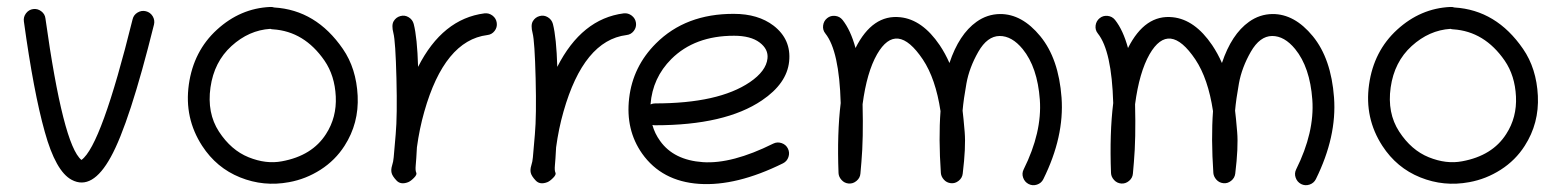

<svg xmlns="http://www.w3.org/2000/svg" viewBox="-20 -528 4530 557"><path d="M111.8 -474.6Q163.1 -106.9 216.3 -64Q273.9 -105 364.7 -472.2Q367.7 -484.9 379.2 -491.7Q390.6 -498.5 403.3 -495.4Q416 -492.2 422.9 -481Q429.7 -469.7 426.8 -457Q355.5 -169.9 301.3 -72.3Q247.6 25.4 188 -6.3Q141.6 -30.8 109.9 -145.5Q77.6 -260.3 49.3 -465.8Q47.4 -478.5 55.4 -489.3Q63.5 -500 76.2 -501.7Q88.9 -503.4 99.6 -495.4Q110.4 -487.3 111.8 -474.6Z M775.4 -506.3Q897 -499 974.6 -386.2Q1013.7 -329.6 1017.6 -250Q1021.5 -170.4 979.5 -105Q952.6 -63 909.9 -35.6Q867.2 -8.3 818.4 0.5Q745.1 14.2 676.5 -13.4Q607.9 -41 566.4 -105Q514.2 -185.5 527.8 -282.7Q541.5 -379.9 609.4 -441.9Q677.2 -503.9 763.7 -507.8Q769.5 -508.3 775.4 -506.3ZM764.2 -444.3Q702.1 -440.4 651.6 -394.5Q601.1 -348.6 590.6 -274.4Q580.1 -200.2 615.2 -146.2Q650.4 -92.3 701.2 -71.8Q752 -51.3 797.9 -60.1Q885.7 -76.2 925.8 -139.2Q957 -187.5 954.1 -248Q951.2 -308.6 921.4 -352.1Q862.8 -437 772 -442.9Q768.1 -442.9 764.2 -444.3Z M1180.2 -458.5Q1190.4 -418.9 1192.9 -334Q1263.7 -473.6 1385.7 -489.3Q1398.4 -490.7 1408.9 -482.7Q1419.4 -474.6 1421.1 -461.7Q1422.9 -448.7 1414.8 -438.2Q1406.7 -427.7 1393.6 -426.3Q1269.5 -410.6 1210.9 -204.1Q1196.8 -154.8 1189.5 -100.6Q1187.5 -63 1186 -48.1Q1184.6 -33.2 1187.5 -27.3Q1190.4 -21.5 1180.9 -12Q1171.4 -2.4 1164.1 0.5Q1142.6 8.8 1130.4 -4.2Q1118.2 -17.1 1116 -26.6Q1113.8 -36.1 1117.4 -47.6Q1121.1 -59.1 1122.1 -71.5Q1123 -84 1127.9 -138.2Q1132.8 -192.4 1130.1 -300.5Q1127.4 -408.7 1121.3 -431.9Q1115.2 -455.1 1122.1 -466.6Q1128.9 -478 1141.6 -481.4Q1154.3 -484.9 1165.5 -478Q1176.8 -471.2 1180.2 -458.5Z M1584 -458.5Q1594.2 -418.9 1596.7 -334Q1667.5 -473.6 1789.6 -489.3Q1802.2 -490.7 1812.7 -482.7Q1823.2 -474.6 1825 -461.7Q1826.7 -448.7 1818.6 -438.2Q1810.5 -427.7 1797.4 -426.3Q1673.3 -410.6 1614.7 -204.1Q1600.6 -154.8 1593.3 -100.6Q1591.3 -63 1589.8 -48.1Q1588.4 -33.2 1591.3 -27.3Q1594.2 -21.5 1584.7 -12Q1575.2 -2.4 1567.9 0.5Q1546.4 8.8 1534.2 -4.2Q1522 -17.1 1519.8 -26.6Q1517.6 -36.1 1521.2 -47.6Q1524.9 -59.1 1525.9 -71.5Q1526.9 -84 1531.7 -138.2Q1536.6 -192.4 1533.9 -300.5Q1531.2 -408.7 1525.1 -431.9Q1519 -455.1 1525.9 -466.6Q1532.7 -478 1545.4 -481.4Q1558.1 -484.9 1569.3 -478Q1580.6 -471.2 1584 -458.5Z M1872.6 -165.5Q1879.4 -140.6 1895 -119.1Q1934.6 -63.5 2019 -57.6Q2103.5 -51.8 2223.1 -111.3Q2234.9 -117.2 2247.6 -112.8Q2260.3 -108.4 2265.9 -96.7Q2271.5 -85 2267.3 -72.5Q2263.2 -60.1 2251.5 -54.2Q2116.2 12.7 2008.1 5.4Q1899.9 -2 1842.8 -82.5Q1794.4 -151.4 1805.2 -243.2Q1815.9 -335 1882.8 -401.9Q1969.2 -488.3 2108.9 -487.8Q2179.2 -487.8 2224.1 -453.6Q2275.9 -413.6 2269.3 -349.6Q2262.7 -285.6 2190.4 -236.8Q2084 -164.6 1880.4 -164.6Q1876.5 -164.6 1872.6 -165.5ZM1867.2 -225.1Q1873.5 -228 1880.4 -228Q2064.5 -228 2155.3 -289.6Q2202.6 -321.8 2206.5 -358.4Q2209.5 -385.3 2183.6 -404.8Q2157.7 -424.3 2109.4 -424.3Q1995.6 -424.3 1927.7 -356.9Q1873 -302.2 1867.2 -225.1Z M2461.9 -388.7Q2511.2 -486.8 2591.8 -478Q2655.8 -471.2 2706.1 -397Q2722.2 -373 2734.4 -345.2Q2762.2 -428.7 2813 -464.8Q2843.8 -486.8 2880.9 -487.3Q2944.8 -487.8 2998 -422.9Q3051.3 -357.9 3059.6 -244.9Q3067.9 -131.8 3006.8 -8.3Q3001 3.4 2988.3 7.6Q2975.6 11.7 2964.1 5.9Q2952.6 0 2948.2 -12.5Q2943.8 -24.9 2949.7 -36.6Q3003.4 -144.5 2996.6 -238.8Q2989.7 -333 2946.8 -385.7Q2915.5 -423.8 2879.9 -423.6Q2844.2 -423.3 2818.1 -377.7Q2792 -332 2783.7 -286.1Q2775.4 -240.2 2772.5 -207Q2774.9 -189 2778.6 -144.8Q2782.2 -100.6 2772.9 -24.4Q2771.5 -11.7 2761 -3.4Q2750.5 4.9 2738.3 3.4Q2726.1 2 2718.3 -6.8Q2710.4 -15.6 2709.5 -25.9Q2702.6 -126.5 2708.5 -205.6Q2694.3 -299.8 2657.2 -355.5Q2581.1 -468.8 2524.4 -370.6Q2494.6 -318.4 2482.4 -225.6Q2484.9 -125.5 2479 -58.1L2476.1 -24.4Q2475.1 -11.7 2464.8 -3.2Q2454.6 5.4 2442.1 4.4Q2429.7 3.4 2421.4 -5.9Q2413.1 -15.1 2412.6 -25.9Q2408.2 -141.6 2418.9 -229Q2414.6 -380.4 2374.5 -430.7Q2366.2 -440.9 2367.9 -454.1Q2369.6 -467.3 2379.6 -475.3Q2389.6 -483.4 2402.8 -481.9Q2416 -480.5 2424.3 -470.2Q2447.8 -440.4 2461.9 -388.7Z M3252.4 -388.7Q3301.8 -486.8 3382.3 -478Q3446.3 -471.2 3496.6 -397Q3512.7 -373 3524.9 -345.2Q3552.7 -428.7 3603.5 -464.8Q3634.3 -486.8 3671.4 -487.3Q3735.4 -487.8 3788.6 -422.9Q3841.8 -357.9 3850.1 -244.9Q3858.4 -131.8 3797.4 -8.3Q3791.5 3.4 3778.8 7.6Q3766.1 11.7 3754.6 5.9Q3743.2 0 3738.8 -12.5Q3734.4 -24.9 3740.2 -36.6Q3793.9 -144.5 3787.1 -238.8Q3780.3 -333 3737.3 -385.7Q3706.1 -423.8 3670.4 -423.6Q3634.8 -423.3 3608.6 -377.7Q3582.5 -332 3574.2 -286.1Q3565.9 -240.2 3563 -207Q3565.4 -189 3569.1 -144.8Q3572.8 -100.6 3563.5 -24.4Q3562 -11.7 3551.5 -3.4Q3541 4.9 3528.8 3.4Q3516.6 2 3508.8 -6.8Q3501 -15.6 3500 -25.9Q3493.2 -126.5 3499 -205.6Q3484.9 -299.8 3447.8 -355.5Q3371.6 -468.8 3314.9 -370.6Q3285.2 -318.4 3272.9 -225.6Q3275.4 -125.5 3269.5 -58.1L3266.6 -24.4Q3265.6 -11.7 3255.4 -3.2Q3245.1 5.4 3232.7 4.4Q3220.2 3.4 3211.9 -5.9Q3203.6 -15.1 3203.1 -25.9Q3198.7 -141.6 3209.5 -229Q3205.1 -380.4 3165 -430.7Q3156.7 -440.9 3158.4 -454.1Q3160.2 -467.3 3170.2 -475.3Q3180.2 -483.4 3193.4 -481.9Q3206.5 -480.5 3214.8 -470.2Q3238.3 -440.4 3252.4 -388.7Z M4199.2 -506.3Q4320.8 -499 4398.4 -386.2Q4437.5 -329.6 4441.4 -250Q4445.3 -170.4 4403.3 -105Q4376.5 -63 4333.7 -35.6Q4291 -8.3 4242.2 0.5Q4168.9 14.2 4100.3 -13.4Q4031.7 -41 3990.2 -105Q3938 -185.5 3951.7 -282.7Q3965.3 -379.9 4033.2 -441.9Q4101.1 -503.9 4187.5 -507.8Q4193.4 -508.3 4199.2 -506.3ZM4188 -444.3Q4126 -440.4 4075.4 -394.5Q4024.9 -348.6 4014.4 -274.4Q4003.9 -200.2 4039.1 -146.2Q4074.2 -92.3 4125 -71.8Q4175.8 -51.3 4221.7 -60.1Q4309.6 -76.2 4349.6 -139.2Q4380.9 -187.5 4377.9 -248Q4375 -308.6 4345.2 -352.1Q4286.6 -437 4195.8 -442.9Q4191.9 -442.9 4188 -444.3Z"/></svg>

Font: Chilanka
Style: Regular
Weight: 400
Designer: Santhosh Thottingal <santhosh.thottingal@gmail.com>
Foundry: Swathanthra Malayalam Computing(SMC)
Version: Version 1.3; 20181103